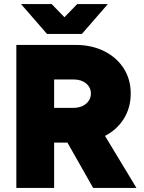

<svg xmlns="http://www.w3.org/2000/svg" viewBox="-20 -920 703 940"><path d="M60 0V-700H350Q429 -700 490 -669.5Q551 -639 585.5 -585.5Q620 -532 620 -462Q620 -392 585.5 -337.5Q551 -283 490 -252.5Q429 -222 350 -222H245V0ZM436 0 280 -275 419 -379 648 0ZM245 -392H340Q365 -392 384 -401Q403 -410 414 -426Q425 -442 425 -462Q425 -492 401.5 -511.5Q378 -531 340 -531H245ZM221 -754V-759L358 -900H508L381 -754ZM210 -754 83 -900H233L370 -759V-754Z"/></svg>

Font: Figtree Black
Style: Regular
Weight: 900
Designer: Erik Kennedy
Foundry: Erik Kennedy
Version: Version 2.001;gftools[0.9.30]